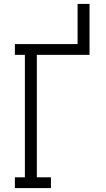

<svg xmlns="http://www.w3.org/2000/svg" viewBox="-20 -960 540 980"><path d="M56 0V-55H107V-680H56V-735H376V-940H437V-680H168V-55H240V0Z"/></svg>

Font: Iosevka Curly Slab Light
Style: Regular
Weight: 300
Monospace: yes
Designer: Belleve Invis
Foundry: Belleve Invis
Version: Version 22.1.2; ttfautohint (v1.8.4)